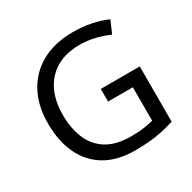

<svg xmlns="http://www.w3.org/2000/svg" viewBox="-162 -884 1052 1054"><g transform="rotate(-30 364.0 -357.0)"><path d="M407 -377H654V-27Q596 -8 537 1Q478 10 403 10Q292 10 216 -34.5Q140 -79 100.5 -161.5Q61 -244 61 -357Q61 -469 105 -551Q149 -633 231.5 -678.5Q314 -724 431 -724Q491 -724 544.5 -713Q598 -702 644 -682L610 -604Q572 -621 524.5 -633Q477 -645 426 -645Q298 -645 226.5 -568Q155 -491 155 -357Q155 -272 182.5 -206.5Q210 -141 269 -104.5Q328 -68 424 -68Q471 -68 504 -73Q537 -78 564 -85V-297H407Z"/></g></svg>

Font: Noto Sans Manichaean
Style: Regular
Weight: 400
Designer: Monotype Design Team
Foundry: Monotype Imaging Inc.
Version: Version 2.005; ttfautohint (v1.8.4.7-5d5b)